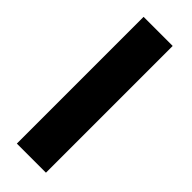

<svg xmlns="http://www.w3.org/2000/svg" viewBox="-231 -712 737 737"><g transform="rotate(45 137.0 -344.0)"><path d="M210 0H52V-688H210Z"/></g></svg>

Font: Lucymar Sans ExtraBold
Style: Regular
Weight: 800
Foundry: The League of Moveable Type (original font) / Main changes by Cristiano Sobral with portions from Mirco Monsees
Version: Version 2.001;August 30, 2020;FontCreator 13.0.0.2681 64-bit